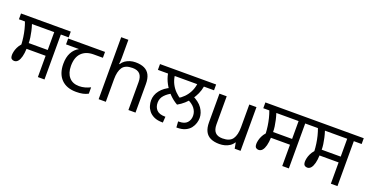

<svg xmlns="http://www.w3.org/2000/svg" viewBox="-38 -1481 4263 2212"><g transform="rotate(20 2094.0 -375.0)"><path d="M426 0V-261H192Q190 -206 179.5 -165.5Q169 -125 150.5 -103Q132 -81 105 -81Q85 -81 71.5 -93Q58 -105 58 -139Q58 -154 63 -178.5Q68 -203 81.5 -232Q95 -261 119 -288Q117 -331 110.5 -376.5Q104 -422 93 -466.5Q82 -511 67 -551H-7V-622H603V-551H507V0ZM193 -332H426V-551H153Q166 -511 174.5 -472.5Q183 -434 188 -399Q193 -364 193 -332Z M897 10Q779 10 714 -57Q649 -124 649 -245Q649 -325 678 -380.5Q707 -436 761 -465H602V-537H1054V-465H941Q847 -465 793.5 -411.5Q740 -358 740 -252Q740 -165 783 -114.5Q826 -64 906 -64Q943 -64 977 -73.5Q1011 -83 1043 -99V-21Q1014 -5 979 2.5Q944 10 897 10Z M1259 -537Q1259 -518 1257.5 -498Q1256 -478 1254 -462H1260Q1277 -490 1303 -508Q1329 -526 1361 -535.5Q1393 -545 1427 -545Q1492 -545 1535.5 -524.5Q1579 -504 1601 -461Q1623 -418 1623 -349V0H1536V-343Q1536 -408 1507 -440Q1478 -472 1416 -472Q1326 -472 1292.5 -421.5Q1259 -371 1259 -277V0H1171V-760H1259Z M2041 -250Q1986 -281 1940 -328.5Q1894 -376 1863 -433.5Q1832 -491 1821 -551H1697V-622H2385V-551H2261Q2253 -504 2233.5 -460.5Q2214 -417 2185.5 -378Q2157 -339 2120.5 -306.5Q2084 -274 2041 -250ZM2179 -551H1903Q1911 -498 1933.5 -455Q1956 -412 1989 -379Q2022 -346 2060 -322L2022 -323Q2061 -345 2093.5 -378Q2126 -411 2148.5 -454.5Q2171 -498 2179 -551ZM1743 -193Q1743 -261 1787 -317.5Q1831 -374 1910 -408L1950 -353Q1898 -329 1860.5 -289.5Q1823 -250 1823 -195Q1823 -141 1855 -107Q1887 -73 1958 -73H1963L1958 0H1952Q1890 0 1849.5 -19Q1809 -38 1785.5 -67.5Q1762 -97 1752.5 -130.5Q1743 -164 1743 -193ZM2339 -194Q2339 -165 2329 -131.5Q2319 -98 2296 -68Q2273 -38 2232.5 -19Q2192 0 2130 0H2124L2119 -73H2130Q2197 -73 2228 -106.5Q2259 -140 2259 -191Q2259 -241 2226.5 -283Q2194 -325 2125 -353L2168 -412Q2260 -370 2299.5 -312.5Q2339 -255 2339 -194Z M2911 -536V0H2839L2826 -71H2822Q2805 -43 2778 -25Q2751 -7 2719 1.5Q2687 10 2652 10Q2588 10 2544.5 -10.5Q2501 -31 2479 -74Q2457 -117 2457 -185V-536H2546V-191Q2546 -127 2575 -95Q2604 -63 2665 -63Q2754 -63 2788.5 -113Q2823 -163 2823 -257V-536Z M3422 0V-261H3188Q3186 -206 3175.5 -165.5Q3165 -125 3146.5 -103Q3128 -81 3101 -81Q3081 -81 3067.5 -93Q3054 -105 3054 -139Q3054 -154 3059 -178.5Q3064 -203 3077.5 -232Q3091 -261 3115 -288Q3113 -331 3106.5 -376.5Q3100 -422 3089 -466.5Q3078 -511 3063 -551H2989V-622H3599V-551H3503V0ZM3189 -332H3422V-551H3149Q3162 -511 3170.5 -472.5Q3179 -434 3184 -399Q3189 -364 3189 -332Z M4018 0V-261H3784Q3782 -206 3771.5 -165.5Q3761 -125 3742.5 -103Q3724 -81 3697 -81Q3677 -81 3663.5 -93Q3650 -105 3650 -139Q3650 -154 3655 -178.5Q3660 -203 3673.5 -232Q3687 -261 3711 -288Q3709 -331 3702.5 -376.5Q3696 -422 3685 -466.5Q3674 -511 3659 -551H3585V-622H4195V-551H4099V0ZM3785 -332H4018V-551H3745Q3758 -511 3766.5 -472.5Q3775 -434 3780 -399Q3785 -364 3785 -332Z"/></g></svg>

Font: gurmukhi115
Style: Regular
Weight: 400
Designer: Jelle Bosma - Monotype Design Team
Foundry: Monotype Imaging Inc.
Version: Version 2.003